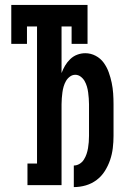

<svg xmlns="http://www.w3.org/2000/svg" viewBox="-20 -755 540 783"><path d="M281 8V-80Q293 -80 304 -86.5Q315 -93 322 -104Q329 -115 333 -127Q337 -139 339 -151Q341 -163 342 -175.5Q343 -188 343 -201V-330Q343 -342 342 -354Q341 -366 339.5 -378Q338 -390 334.5 -402Q331 -414 325 -424.5Q319 -435 309 -442.5Q299 -450 287 -450Q275 -450 265 -442.5Q255 -435 249 -424.5Q243 -414 239.5 -402Q236 -390 234.5 -378Q233 -366 232 -354Q231 -342 231 -330V0H92V-88H131V-647H90V-576H26V-735H337V-576H272V-647H231V-457Q237 -473 245.5 -487.5Q254 -502 266.5 -514Q279 -526 295 -532Q311 -538 328 -538Q350 -538 370 -527.5Q390 -517 403 -499Q416 -481 423.5 -460Q431 -439 435.5 -417.5Q440 -396 441.5 -374Q443 -352 443 -330V-201Q443 -176 440 -151Q437 -126 429 -102.5Q421 -79 407.5 -57.5Q394 -36 374 -21Q354 -6 330 1Q306 8 281 8Z"/></svg>

Font: Iosevka Slab Semibold
Style: Regular
Weight: 600
Monospace: yes
Designer: Belleve Invis
Foundry: Belleve Invis
Version: Version 11.1.1; ttfautohint (v1.8.3)